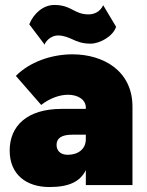

<svg xmlns="http://www.w3.org/2000/svg" viewBox="-20 -746 591 774"><path d="M214 -603C237 -603 255 -595 273 -587C290 -579 311 -570 345 -570C383 -570 436 -600 448 -638L396 -725C383 -697 358 -688 337 -688C308 -688 292 -697 276 -705C258 -714 238 -726 199 -726C154 -726 115 -691 98 -648L160 -566C161 -574 181 -603 214 -603ZM272 -527C187 -527 99 -496 44 -440L146 -323C181 -350 220 -364 254 -364C295 -364 326 -344 326 -312V-307H228C90 -307 19 -239 19 -139C19 -41 88 8 179 8C259 8 303 -14 326 -60V0H514V-316C514 -461 396 -527 272 -527ZM253 -122C222 -122 208 -140 208 -162C208 -190 230 -203 271 -203H326V-185C326 -145 295 -122 253 -122Z"/></svg>

Font: Arthouse Owned Black
Style: Regular
Weight: 900
Designer: Jeremy Tribby
Foundry: Tribby Type
Version: Version 1.000;PS 001.000;hotconv 1.0.88;makeotf.lib2.5.64775